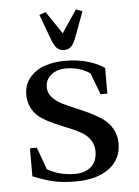

<svg xmlns="http://www.w3.org/2000/svg" viewBox="-49 -682 528 729"><g transform="rotate(-5 215.0 -317.5)"><path d="M47.9 -25.9V-132.8H74.2L105 -47.9Q151.9 -21 210 -21Q248 -21 271.5 -41Q294.9 -61 294.9 -100.1Q294.9 -125.5 281.5 -144.3Q268.1 -163.1 246.6 -175Q225.1 -187 199.2 -197.3Q173.3 -207.5 147.5 -219Q121.6 -230.5 100.1 -244.6Q78.6 -258.8 65.2 -282.5Q51.8 -306.2 51.8 -336.9Q51.8 -375 74.7 -401.9Q97.7 -428.7 132.3 -440.4Q167 -452.1 210 -452.1Q298.3 -452.1 358.9 -412.1V-314H333L301.8 -396Q263.2 -422.9 210 -422.9Q176.8 -422.9 154.3 -405.3Q131.8 -387.7 131.8 -357.9Q131.8 -336.9 145.8 -320.6Q159.7 -304.2 182.1 -292.7Q204.6 -281.2 231.4 -270.3Q258.3 -259.3 285.2 -246.3Q312 -233.4 334.5 -217.8Q356.9 -202.1 370.8 -177.7Q384.8 -153.3 384.8 -122.1Q384.8 -61.5 337.9 -26.9Q291 7.8 210 7.8Q164.1 7.8 130.9 0.7Q97.7 -6.3 47.9 -25.9ZM127.9 -633.8 151.9 -643.1 210 -557.1 268.1 -643.1 292 -633.8 257.8 -542Q248 -514.6 237.5 -503.9Q227.1 -493.2 210 -493.2Q192.9 -493.2 182.4 -503.9Q171.9 -514.6 162.1 -542Z"/></g></svg>

Font: Dihjauti S
Style: Bold
Weight: 700
Designer: T. Christopher White
Version: Version 3.0.0